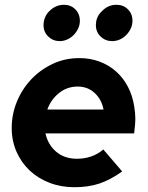

<svg xmlns="http://www.w3.org/2000/svg" viewBox="-20 -772 618 803"><path d="M29 0ZM491 -55Q442 -20 396 -4.5Q350 11 291 11Q235 11 187 -7.5Q139 -26 104 -59Q69 -92 49 -137.5Q29 -183 29 -237Q29 -294 50.5 -346.5Q72 -399 110 -439.5Q148 -480 199.5 -504.5Q251 -529 312 -529Q357 -529 396 -514.5Q435 -500 465 -473.5Q495 -447 514.5 -410Q534 -373 541 -329Q546 -301 546 -275Q546 -264 545 -252Q544 -240 541 -214H170Q181 -166 215.5 -137Q250 -108 302 -108Q333 -108 361 -117.5Q389 -127 412 -147Q432 -124 451.5 -101Q471 -78 491 -55ZM305 -410Q261 -410 227 -383Q193 -356 178 -314H413Q405 -356 376 -383Q347 -410 305 -410ZM230 -600Q202 -600 182 -619Q162 -638 162 -667Q162 -696 180 -719L187 -726Q213 -752 248 -752Q276 -752 295 -733Q314 -714 314 -685Q314 -668 307 -653Q300 -638 288.5 -626Q277 -614 261.5 -607Q246 -600 230 -600ZM449 -600Q421 -600 401 -619Q381 -638 381 -667Q381 -697 400 -719L407 -726Q432 -752 467 -752Q496 -752 515 -733Q534 -714 534 -685Q534 -668 527 -653Q520 -638 508.5 -626Q497 -614 481.5 -607Q466 -600 449 -600Z"/></svg>

Font: Rosa Sans
Style: Bold Italic
Weight: 700
Italic angle: -12°
Designer: Pentagram / MCKL
Foundry: Pentagram / MCKL
Version: Version 1.005;September 16, 2019;FontCreator 11.5.0.2425 64-